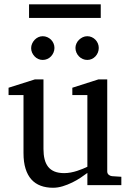

<svg xmlns="http://www.w3.org/2000/svg" viewBox="-20 -865 609 897"><path d="M388.2 0V-57.1Q375.5 -47.4 357.2 -35.2Q338.9 -22.9 317.6 -12.5Q296.4 -2 273.2 5.1Q250 12.2 228 12.2Q195.8 12.2 170.2 2.7Q144.5 -6.8 126.7 -26.6Q108.9 -46.4 99.4 -76.9Q89.8 -107.4 89.8 -149.9V-420.9H20V-455.1L143.1 -494.1H183.1V-168.9Q183.1 -142.6 188.2 -121.6Q193.4 -100.6 204.8 -85.9Q216.3 -71.3 234.9 -63.7Q253.4 -56.2 279.8 -56.2Q294.9 -56.2 310.5 -59.1Q326.2 -62 340.3 -66.7Q354.5 -71.3 366.9 -76.4Q379.4 -81.5 388.2 -85.9V-420.9H317.9V-455.1L439.9 -494.1H481V-64Q481 -54.7 487.5 -48.8Q494.1 -43 502.9 -42L546.9 -39.1V0ZM234.4 -641.1Q234.4 -629.9 230 -619.6Q225.6 -609.4 218.3 -601.6Q210.9 -593.8 200.9 -589.4Q190.9 -585 179.7 -585Q168.5 -585 158.7 -589.4Q148.9 -593.8 141.6 -601.6Q134.3 -609.4 129.9 -619.1Q125.5 -628.9 125.5 -640.1Q125.5 -650.9 129.9 -660.9Q134.3 -670.9 141.6 -678.7Q148.9 -686.5 158.7 -691.2Q168.5 -695.8 179.7 -695.8Q190.9 -695.8 200.9 -691.4Q210.9 -687 218.3 -679.7Q225.6 -672.4 230 -662.4Q234.4 -652.3 234.4 -641.1ZM441.4 -641.1Q441.4 -629.9 437.3 -619.6Q433.1 -609.4 425.8 -601.6Q418.5 -593.8 408.7 -589.4Q398.9 -585 387.7 -585Q376.5 -585 366.5 -589.4Q356.4 -593.8 348.9 -601.6Q341.3 -609.4 336.9 -619.6Q332.5 -629.9 332.5 -641.1Q332.5 -651.4 336.9 -661.4Q341.3 -671.4 349.1 -679Q356.9 -686.5 366.7 -691.2Q376.5 -695.8 387.7 -695.8Q398.9 -695.8 408.7 -691.4Q418.5 -687 425.8 -679.4Q433.1 -671.9 437.3 -661.9Q441.4 -651.9 441.4 -641.1ZM115.7 -781.2V-844.7H450.7V-781.2Z"/></svg>

Font: Charis SIL APac
Style: Regular
Weight: 400
Foundry: SIL International
Version: Version 5.000